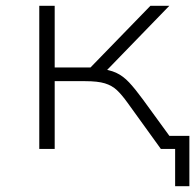

<svg xmlns="http://www.w3.org/2000/svg" viewBox="-20 -512 671 660"><path d="M582 128V0H545V-45H631V128ZM115 0V-492H168V-280H291L497 -492H562L336 -259L318 -276Q355 -273 379 -262Q403 -251 424 -228.5Q445 -206 472 -169L595 0H533L419 -158Q399 -186 382 -202Q365 -218 340.5 -225.5Q316 -233 273 -233H168V0Z"/></svg>

Font: Nunito Sans 7pt SemiExpanded ExtraLight
Style: Regular
Weight: 250
Width: 6
Designer: Vernon Adams
Foundry: Vernon Adams
Version: Version 3.101;gftools[0.9.27]